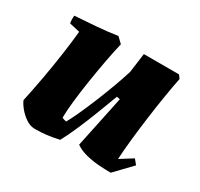

<svg xmlns="http://www.w3.org/2000/svg" viewBox="-111 -615 798 766"><g transform="rotate(30 288.5 -232.0)"><path d="M128 12Q107 12 87.5 -1Q68 -14 53 -32Q38 -50 32 -65Q44 -120 55 -181Q66 -242 74.5 -301.5Q83 -361 88 -412L40 -423Q37 -440 39 -458Q86 -461 136.5 -465Q187 -469 232 -476L257 -452Q248 -415 238.5 -364Q229 -313 220.5 -258.5Q212 -204 207 -157.5Q202 -111 202 -82Q211 -78 222 -76Q233 -95 249.5 -131Q266 -167 284 -211Q302 -255 318 -298.5Q334 -342 344 -375L356 -464H518L529 -449Q521 -410 512.5 -357.5Q504 -305 496.5 -249Q489 -193 483.5 -141Q478 -89 476 -50L533 -86L551 -64L478 12Q454 12 424 10Q394 8 364 0.5Q334 -7 313 -22L363 -260L348 -263Q333 -223 314 -173.5Q295 -124 275 -78Q255 -32 238 -1Q207 6 182 9Q157 12 128 12Z"/></g></svg>

Font: Albura ExtraBold
Style: Italic
Weight: 758
Italic angle: -7°
Designer: Mercedes Jáuregui
Foundry: Omnibus-Type Team
Version: Version 1.000; ttfautohint (v1.8.3)